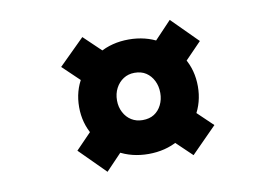

<svg xmlns="http://www.w3.org/2000/svg" viewBox="-58 -639 954 664"><g transform="rotate(-10 418.5 -307.0)"><path d="M421 -103Q362 -103 315 -129.5Q268 -156 240 -202Q212 -248 212 -304Q212 -361 240 -406Q268 -451 315 -478Q362 -505 421 -505Q480 -505 527 -478.5Q574 -452 601.5 -406.5Q629 -361 629 -304Q629 -248 601.5 -202Q574 -156 527 -129.5Q480 -103 421 -103ZM270 -67 180 -157 269 -249 357 -158ZM264 -367 175 -452 265 -541 355 -455ZM421 -222Q445 -222 461.5 -232.5Q478 -243 487.5 -262Q497 -281 497 -304Q497 -328 487.5 -347Q478 -366 461.5 -377Q445 -388 421 -388Q399 -388 382 -377Q365 -366 355 -347Q345 -328 345 -304Q345 -281 355 -262Q365 -243 382 -232.5Q399 -222 421 -222ZM573 -72 482 -159 570 -250 662 -162ZM571 -362 482 -451 573 -547 663 -457Z"/></g></svg>

Font: Lexend Zetta SemiBold
Style: Regular
Weight: 600
Designer: Bonnie Shaver-Troup, Thomas Jockin
Foundry: Lexend
Version: Version 1.007